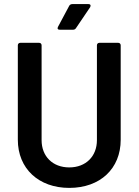

<svg xmlns="http://www.w3.org/2000/svg" viewBox="-20 -909 676 937"><path d="M318 8C469 8 569 -86 569 -227V-688C569 -695 564 -700 557 -700H465C458 -700 453 -695 453 -688V-225C453 -146 399 -92 318 -92C237 -92 183 -146 183 -225V-688C183 -695 178 -700 171 -700H79C72 -700 67 -695 67 -688V-227C67 -86 169 8 318 8ZM337 -764C343 -764 348 -767 351 -772L420 -874C421 -877 422 -879 422 -881C422 -884 421 -889 412 -889H333C326 -889 321 -886 318 -881L263 -778C262 -775 261 -773 261 -772C261 -769 262 -764 271 -764Z"/></svg>

Font: Barlow SemiBold Numbers
Style: Regular
Weight: 600
Designer: Jeremy Tribby
Foundry: Tribby Type
Version: Version 1.408